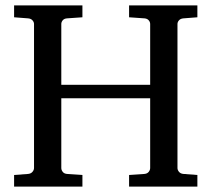

<svg xmlns="http://www.w3.org/2000/svg" viewBox="-20 -691 783 711"><path d="M458 0V-43L515.1 -46.9Q525.4 -47.9 530.8 -54.7Q536.1 -61.5 536.1 -68.8V-327.1H207V-68.8Q207 -61.5 212.2 -54.7Q217.3 -47.9 228 -46.9L285.2 -43V0H32.2V-43L84 -46.9Q94.7 -47.9 100.3 -54.7Q106 -61.5 106 -68.8V-602.1Q106 -609.4 100.3 -615.7Q94.7 -622.1 84 -623L32.2 -627V-670.9H285.2V-627L228 -623Q217.3 -622.1 212.2 -615.7Q207 -609.4 207 -602.1V-377H536.1V-602.1Q536.1 -609.4 530.8 -615.7Q525.4 -622.1 515.1 -623L458 -627V-670.9H710.9V-627L659.2 -623Q648.4 -622.1 642.8 -615.7Q637.2 -609.4 637.2 -602.1V-68.8Q637.2 -61.5 642.8 -54.7Q648.4 -47.9 659.2 -46.9L710.9 -43V0Z"/></svg>

Font: Charis SIL APac
Style: Regular
Weight: 400
Foundry: SIL International
Version: Version 5.000